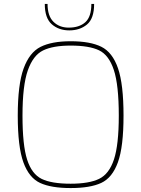

<svg xmlns="http://www.w3.org/2000/svg" viewBox="-20 -947 716 973"><path d="M70 -361Q70 -518 99.5 -599.5Q129 -681 185.5 -709.5Q242 -738 338 -738Q437 -738 493.5 -710Q550 -682 578 -601Q606 -520 606 -361Q606 -203 577.5 -124.5Q549 -46 493 -20Q437 6 338 6Q239 6 183 -20Q127 -46 98.5 -124.5Q70 -203 70 -361ZM582 -361Q582 -516 557 -592Q532 -668 482 -692Q432 -716 338 -716Q249 -716 198.5 -691.5Q148 -667 121 -590.5Q94 -514 94 -361Q94 -211 117.5 -138Q141 -65 191 -40.5Q241 -16 338 -16Q431 -16 482 -40.5Q533 -65 557.5 -139Q582 -213 582 -361ZM207 -927H221Q221 -866 251 -836.5Q281 -807 328 -807Q382 -807 412.5 -834.5Q443 -862 443 -927H457Q457 -853 421 -823Q385 -793 331 -793Q278 -793 242.5 -824Q207 -855 207 -927Z"/></svg>

Font: Exo Thin
Style: Regular
Weight: 250
Designer: Natanael Gama
Foundry: Natanael Gama
Version: Version 1.500; ttfautohint (v1.6)